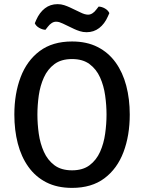

<svg xmlns="http://www.w3.org/2000/svg" viewBox="-20 -897 698 930"><path d="M161.2 -342Q161.2 -296.7 167.8 -249.3Q174.5 -201.8 192.6 -161.7Q210.6 -121.5 243.6 -96.7Q276.5 -72 329 -72Q381 -72 413.9 -96.7Q446.8 -121.5 464.8 -161.7Q482.7 -201.8 489.3 -249.3Q496 -296.7 496 -342Q496 -387.3 489.3 -434.6Q482.7 -481.8 464.8 -521.8Q446.8 -561.8 413.9 -586.4Q381 -611 329 -611Q276.5 -611 243.6 -586.4Q210.6 -561.8 192.6 -521.8Q174.5 -481.8 167.8 -434.6Q161.2 -387.3 161.2 -342ZM49.5 -342Q49.5 -442.9 79.8 -523Q110.2 -603.2 172.1 -649.6Q234.1 -696.1 329 -696.1Q400.5 -696.1 453.1 -669.2Q505.7 -642.3 540.2 -594.2Q574.7 -546.1 591.6 -481.7Q608.5 -417.3 608.5 -342Q608.5 -240.6 578.1 -160.2Q547.7 -79.8 485.8 -33.4Q423.9 13.1 329 13.1Q257 13.1 204.4 -13.8Q151.8 -40.7 117.4 -89.1Q82.9 -137.4 66.2 -202Q49.5 -266.5 49.5 -342ZM284.3 -782.9Q275.7 -787.1 267.8 -789.5Q260 -791.9 251.4 -791.9Q240.6 -791.9 230.3 -785.2Q220 -778.5 211.6 -767.3L200.2 -752.7Q185 -753.4 169.6 -762.2Q154.2 -771 148.6 -784.4L155.5 -800.5Q171.3 -836.4 197.5 -856.7Q223.6 -876.9 258.9 -876.9Q276 -876.9 290.8 -872Q305.6 -867.1 317.9 -861.4L371.3 -836Q380.2 -831.5 389.6 -828.7Q399 -826 406.6 -826Q417.4 -826 427.5 -832.4Q437.7 -838.7 446.4 -850.6L457.8 -865.1Q473.5 -864.6 488.6 -855.8Q503.8 -846.9 509.7 -833.5L502.5 -817.3Q486.7 -781.2 460.4 -761.1Q434.2 -741 399.4 -741Q382 -741 366.9 -745.9Q351.7 -750.7 340.1 -756.2Z"/></svg>

Font: Signika SC
Style: Regular
Weight: 300
Designer: Anna Giedryś
Foundry: Anna Giedryś
Version: Version 2.000